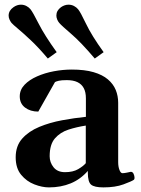

<svg xmlns="http://www.w3.org/2000/svg" viewBox="-20 -794 608 825"><path d="M47.4 -118.2Q47.4 -167 75.4 -198.5Q103.5 -230 148.9 -248.8Q194.3 -267.6 247.1 -277.3Q299.8 -287.1 349.1 -292V-371.1Q349.1 -398.4 339.8 -415.5Q330.6 -432.6 312.5 -441.2Q294.4 -449.7 267.1 -449.7Q243.7 -449.7 232.7 -447Q221.7 -444.3 216.3 -441.4L144.5 -314.5Q110.4 -314.5 87.6 -331.8Q64.9 -349.1 64.9 -379.9Q64.9 -408.2 85.4 -429.7Q106 -451.2 139.2 -465.8Q172.4 -480.5 211.4 -487.8Q250.5 -495.1 288.1 -495.1Q343.8 -495.1 382.1 -483.9Q420.4 -472.7 443.6 -452.9Q466.8 -433.1 477.3 -407.5Q487.8 -381.8 487.8 -352.5V-97.2Q487.8 -78.1 493.2 -64Q498.5 -49.8 506.3 -49.8Q513.2 -49.8 525.1 -52.2Q537.1 -54.7 541.5 -55.7Q549.8 -56.2 554 -47.1Q558.1 -38.1 558.1 -29.8Q558.1 -23.9 555.2 -21.5Q545.4 -14.6 510.3 -1.7Q475.1 11.2 424.3 11.2Q385.3 11.2 371.3 -0.7Q357.4 -12.7 357.4 -51.8V-59.6Q325.7 -23.4 283.7 -6.1Q241.7 11.2 190.4 11.2Q161.1 11.2 127.7 -1.7Q94.2 -14.6 70.8 -43Q47.4 -71.3 47.4 -118.2ZM193.4 -122.6Q193.4 -96.2 210.2 -75.2Q227.1 -54.2 259.3 -54.2Q293.5 -54.2 315.7 -67.1Q337.9 -80.1 348.6 -92.8V-254.4Q310.1 -248.5 274.4 -237.1Q238.8 -225.6 216.1 -199.5Q193.4 -173.3 193.4 -122.6ZM185.5 -542.5Q146 -589.4 112.8 -620.6Q79.6 -651.9 57.9 -669.9Q36.1 -688 29.3 -695.8Q24.4 -702.1 20.8 -710.2Q17.1 -718.3 17.1 -727.1Q17.1 -748.5 38.1 -763.2Q53.2 -773.9 69.8 -773.9Q82.5 -773.9 93.3 -768.3Q104 -762.7 110.8 -754.4Q120.6 -742.7 146.2 -692.1Q171.9 -641.6 223.6 -569.8ZM387.2 -542.5Q327.6 -612.8 285.9 -648.4Q244.1 -684.1 234.4 -695.8Q229 -702.1 225.6 -710.7Q222.2 -719.2 222.2 -727.5Q222.2 -748.5 242.2 -763.2Q257.8 -773.9 274.4 -773.9Q287.1 -773.9 297.9 -768.3Q308.6 -762.7 315.4 -754.4Q325.2 -743.2 349.4 -692.4Q373.5 -641.6 425.3 -569.8Z"/></svg>

Font: Gelasio SemiBold
Style: Regular
Weight: 600
Designer: Eben Sorkin
Foundry: Eben Sorkin
Version: Version 1.008